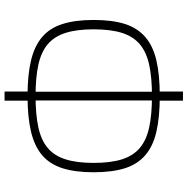

<svg xmlns="http://www.w3.org/2000/svg" viewBox="-10 -786 840 861"><g transform="rotate(90 410.5 -355.0)"><path d="M410 -651Q504 -651 569.5 -636Q635 -621 675.5 -586Q716 -551 734 -494.5Q752 -438 752 -354Q752 -272 734 -215Q716 -158 675.5 -123.5Q635 -89 569.5 -73.5Q504 -58 410 -58Q316 -58 251 -73.5Q186 -89 145.5 -123.5Q105 -158 87 -215Q69 -272 69 -354Q69 -438 87 -494.5Q105 -551 145.5 -586Q186 -621 251 -636Q316 -651 410 -651ZM410 -616Q327 -616 270 -603.5Q213 -591 178 -561.5Q143 -532 127 -481.5Q111 -431 111 -354Q111 -279 127 -228.5Q143 -178 178 -148.5Q213 -119 270 -106.5Q327 -94 410 -94Q493 -94 550.5 -106.5Q608 -119 643 -148.5Q678 -178 694 -228.5Q710 -279 710 -354Q710 -431 694 -481.5Q678 -532 643 -561.5Q608 -591 550.5 -603.5Q493 -616 410 -616ZM431 -755V-640L430 -626V-83L431 -72V45H390V-72L391 -83V-626L390 -640V-755Z"/></g></svg>

Font: Exo 2 ExtraLight
Style: Regular
Weight: 250
Designer: Natanael Gama
Foundry: Natanael Gama
Version: Version 2.010